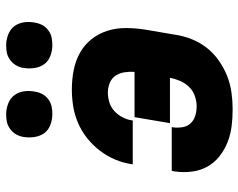

<svg xmlns="http://www.w3.org/2000/svg" viewBox="-98 -690 795 640"><g transform="rotate(-90 300.0 -369.5)"><path d="M256 8Q227 8 199.5 4.5Q172 1 146.5 -9Q121 -19 99.5 -36Q78 -53 65 -76.5Q52 -100 48.5 -128Q45 -156 49 -185L51 -195H197L196 -191Q194 -175 196.5 -159Q199 -143 209.5 -132Q220 -121 235 -116.5Q250 -112 266 -112Q283 -112 300.5 -118Q318 -124 331 -137.5Q344 -151 351 -167.5Q358 -184 361 -201H210L230 -319H381Q382 -336 379.5 -352.5Q377 -369 368.5 -382Q360 -395 344.5 -401.5Q329 -408 312 -408Q296 -408 279.5 -403Q263 -398 250 -386Q237 -374 229 -358Q221 -342 219 -326V-325H73V-327Q77 -355 88 -382Q99 -409 117.5 -433.5Q136 -458 160 -477Q184 -496 211 -507.5Q238 -519 266 -523.5Q294 -528 322 -528Q355 -528 386 -522Q417 -516 443.5 -501.5Q470 -487 489 -463.5Q508 -440 517.5 -410.5Q527 -381 527 -349Q527 -317 522 -285L505 -185Q501 -157 490.5 -130Q480 -103 462 -79.5Q444 -56 419 -38.5Q394 -21 367.5 -10.5Q341 0 312.5 4Q284 8 256 8ZM470 -593Q452 -593 434.5 -599.5Q417 -606 407 -619.5Q397 -633 394 -651.5Q391 -670 394 -689Q396 -702 402.5 -713.5Q409 -725 420.5 -733.5Q432 -742 444 -744.5Q456 -747 469 -747Q487 -747 504.5 -740.5Q522 -734 532.5 -720.5Q543 -707 546 -688.5Q549 -670 545 -651Q543 -638 537 -626.5Q531 -615 519.5 -606.5Q508 -598 495.5 -595.5Q483 -593 470 -593ZM240 -593Q222 -593 204.5 -599.5Q187 -606 177 -619.5Q167 -633 164 -651.5Q161 -670 164 -689Q166 -702 172.5 -713.5Q179 -725 190.5 -733.5Q202 -742 214 -744.5Q226 -747 239 -747Q257 -747 274.5 -740.5Q292 -734 302.5 -720.5Q313 -707 316 -688.5Q319 -670 315 -651Q313 -638 307 -626.5Q301 -615 289.5 -606.5Q278 -598 265.5 -595.5Q253 -593 240 -593Z"/></g></svg>

Font: Iosevka Heavy Extended
Style: Italic
Weight: 900
Width: 7
Italic angle: -9°
Monospace: yes
Designer: Belleve Invis
Foundry: Belleve Invis
Version: Version 32.5.0; ttfautohint (v1.8.4)